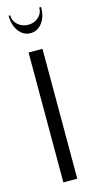

<svg xmlns="http://www.w3.org/2000/svg" viewBox="-106 -676 348 707"><g transform="rotate(-15 68.5 -322.5)"><path d="M96 -495V0H43V-495ZM124 -645H131Q131 -608 113.5 -585Q96 -562 69 -562Q42 -562 24.5 -585.5Q7 -609 7 -645H13Q13 -623 29.5 -608.5Q46 -594 69 -594Q92 -594 108 -608.5Q124 -623 124 -645Z"/></g></svg>

Font: Moniqa Cond Display
Style: Regular
Weight: 400
Width: 3
Designer: Rajesh Rajput
Foundry: Rajesh Rajput
Version: Version 1.000